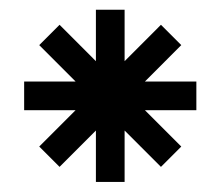

<svg xmlns="http://www.w3.org/2000/svg" viewBox="-20 -723 450 392"><path d="M275.9 -498 350.1 -423.8 308.6 -382.3 234.4 -456.5V-351.6H175.8V-456.5L101.6 -382.3L60.1 -423.8L134.3 -498H29.3V-556.6H134.3L60.1 -630.9L101.6 -672.4L175.8 -598.1V-703.1H234.4V-598.1L308.6 -672.4L350.1 -630.9L275.9 -556.6H380.9V-498Z"/></svg>

Font: Gerhaus
Style: Regular
Weight: 400
Designer: GGBotNet
Foundry: GGBotNet
Version: 1.01